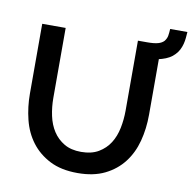

<svg xmlns="http://www.w3.org/2000/svg" viewBox="-87 -884 976 976"><g transform="rotate(10 401.0 -395.5)"><path d="M376 6Q291 6 232.5 -24Q174 -54 137 -103Q100 -152 84 -216.5Q68 -281 68 -349V-710H189V-349Q189 -302 198.5 -257.5Q208 -213 230 -179Q252 -145 287.5 -124Q323 -103 375 -103Q429 -103 465 -124.5Q501 -146 522.5 -180Q544 -214 553 -258.5Q562 -303 562 -349V-710H683V-349Q683 -277 666 -212.5Q649 -148 611.5 -99.5Q574 -51 516 -22.5Q458 6 376 6ZM610 -710Q645 -710 665 -715.5Q685 -721 696 -733Q707 -747 709.5 -762Q712 -777 713 -797H802Q801 -782 799.5 -766Q798 -750 794 -734.5Q790 -719 782.5 -704Q775 -689 762 -676Q751 -664 735 -655Q719 -646 698.5 -640Q678 -634 655 -630.5Q632 -627 608 -627Z"/></g></svg>

Font: Rising Sun SemiBold
Style: Regular
Weight: 600
Designer: Matt McInerney, Pablo Impallari, Rodrigo Fuenzalida (Raleway font), Stephen Hutchings (Greek), Cristiano Sobral (main ch
Foundry: The Rising Sun Project Authors
Version: Version 4.327; ttfautohint (v1.8.4.7-5d5b-dirty)